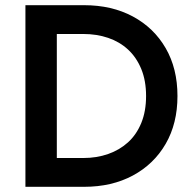

<svg xmlns="http://www.w3.org/2000/svg" viewBox="-20 -720 741 740"><path d="M78 -700V0H199V-700ZM304 0Q411 0 492 -43.5Q573 -87 618.5 -165.5Q664 -244 664 -350Q664 -456 618.5 -534.5Q573 -613 492 -656.5Q411 -700 304 -700H151V-589H301Q353 -589 397 -574Q441 -559 473.5 -529Q506 -499 524.5 -454Q543 -409 543 -350Q543 -291 524.5 -246Q506 -201 473.5 -171.5Q441 -142 397 -126.5Q353 -111 301 -111H151V0Z"/></svg>

Font: Jost Medium
Style: Regular
Weight: 500
Version: Version 3.710